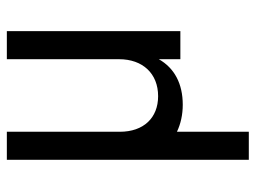

<svg xmlns="http://www.w3.org/2000/svg" viewBox="-113 -434 747 561"><g transform="rotate(-90 260.5 -153.5)"><path d="M74 200H156V-10C179 1 206 7 235 7C296 7 342 -17 368 -63V0H450V-507H368V-179C368 -110 326 -65 260 -65C197 -65 156 -107 156 -177V-507H74Z"/></g></svg>

Font: Vanilla Cream Book
Style: Regular
Weight: 400
Designer: Jeremy Tribby, Jinavaṁso
Foundry: Tribby Type
Version: Version 1.422;Glyphs 3.1.2 (3151)